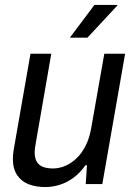

<svg xmlns="http://www.w3.org/2000/svg" viewBox="-20 -743 542 775"><path d="M162 12Q124 12 95 0.5Q66 -11 49 -36.5Q32 -62 32 -102Q32 -116 34 -130Q36 -144 39 -160L103 -526H187L125 -169Q123 -158 121.5 -147.5Q120 -137 120 -128Q120 -104 129 -89.5Q138 -75 154.5 -69Q171 -63 194 -63Q219 -63 243.5 -73.5Q268 -84 289 -104Q310 -124 325.5 -154.5Q341 -185 348 -225L401 -526H485L393 0H326L331 -76H325Q303 -45 276.5 -25.5Q250 -6 221 3Q192 12 162 12ZM262 -591 361 -723H454L453 -720L333 -591Z"/></svg>

Font: Archivo SemiCondensed
Style: Italic
Weight: 400
Width: 4
Italic angle: -10°
Designer: Hector Gatti
Foundry: Omnibus-Type
Version: Version 2.001